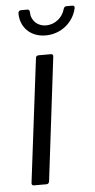

<svg xmlns="http://www.w3.org/2000/svg" viewBox="-51 -720 373 752"><g transform="rotate(-5 135.5 -344.0)"><path d="M149 -581C209 -581 259 -622 271 -678C272 -685 269 -688 263 -688H240C234 -688 230 -685 228 -678C219 -644 188 -620 154 -620C120 -620 95 -644 95 -678C95 -685 91 -688 85 -688H61C55 -688 51 -684 50 -678C49 -622 89 -581 149 -581ZM51 0H101C107 0 111 -4 112 -10L171 -496C172 -502 169 -506 163 -506H114C108 -506 103 -502 103 -496L43 -10C42 -4 46 0 51 0Z"/></g></svg>

Font: Barlow Semi Condensed
Style: Italic
Weight: 400
Width: 4
Italic angle: -7°
Designer: Jeremy Tribby
Foundry: Tribby Type
Version: Version 1.422;hotconv 1.0.109;makeotfexe 2.5.65596